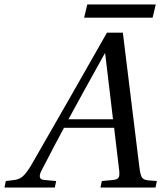

<svg xmlns="http://www.w3.org/2000/svg" viewBox="-43 -838 721 858"><path d="M333 -759 347 -818H653L639 -759ZM-23 0 -17 -29 16 -33Q40 -35 56.5 -48Q73 -61 96 -99Q99 -104 267 -397L435 -692H506L580 -90Q584 -57 591 -45.5Q598 -34 620 -32L658 -29L652 0H406L412 -29L465 -34Q481 -36 486.5 -44Q492 -52 490 -73L467 -267H243Q214 -214 140 -71Q125 -37 153 -34L208 -29L202 0ZM263 -305H462L427 -599H425Q305 -383 263 -305Z"/></svg>

Font: Heuristica
Style: Italic
Weight: 400
Italic angle: -13°
Version: Version 1.0.2